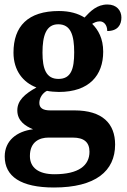

<svg xmlns="http://www.w3.org/2000/svg" viewBox="-20 -598 563 854"><path d="M220 236C405 236 492 163 492 45C492 -48 436 -107 311 -107H203C172 -107 155 -117 155 -140C155 -165 172 -186 189 -194C200 -191 228 -189 242 -189C377 -189 439 -263 439 -368C439 -427 417 -465 390 -492C399 -497 409 -503 424 -503C441 -503 457 -488 457 -460C504 -460 520 -488 520 -520C520 -551 499 -578 458 -578C411 -578 382 -548 356 -520C327 -538 290 -549 242 -549C104 -549 40 -481 40 -364C40 -284 83 -231 142 -209C90 -180 57 -151 57 -107C57 -60 93 -37 127 -23C54 -14 1 28 1 98C1 187 73 236 220 236ZM240 -247C185 -247 169 -292 169 -364C169 -439 185 -490 239 -490C295 -490 310 -441 310 -365C310 -291 296 -247 240 -247ZM222 177C152 177 113 148 113 96C113 31 158 14 195 14H304C354 14 378 35 378 77C378 138 330 177 222 177Z"/></svg>

Font: Noto Serif Ethiopic SemiCondensed
Style: Bold
Weight: 700
Width: 4
Designer: Monotype Design Team
Foundry: Monotype Imaging Inc.
Version: Version 2.102